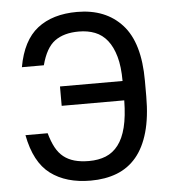

<svg xmlns="http://www.w3.org/2000/svg" viewBox="-52 -755 733 810"><g transform="rotate(-5 315.0 -350.0)"><path d="M300 7Q196 7 130 -42.5Q64 -92 42 -208H136Q146 -172 159.5 -147Q173 -122 192.5 -106.5Q212 -91 238.5 -83.5Q265 -76 300 -76Q340 -76 371 -88.5Q402 -101 424 -129.5Q446 -158 457.5 -204Q469 -250 470 -318H205V-400H470Q470 -461 458 -503.5Q446 -546 424.5 -573Q403 -600 372.5 -612Q342 -624 304 -624Q241 -624 202.5 -596Q164 -568 145 -495H52Q72 -607 136 -657Q200 -707 304 -707Q425 -707 494.5 -630.5Q564 -554 564 -393V-327Q564 -239 546 -175.5Q528 -112 494 -71.5Q460 -31 411 -12Q362 7 300 7Z"/></g></svg>

Font: Golos UI
Style: Regular
Weight: 400
Designer: A.Korolkova, Vitaly Kuzmin
Foundry: ParaType Ltd
Version: Version 2.000